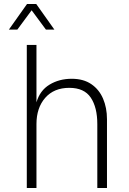

<svg xmlns="http://www.w3.org/2000/svg" viewBox="-20 -933 640 953"><path d="M113 0V-710H161V-425Q178 -484 226 -513Q274 -542 336 -542Q394 -542 433 -515.5Q472 -489 491.5 -443.5Q511 -398 511 -341V0H463V-317Q463 -400 430.5 -448.5Q398 -497 324 -497Q248 -497 204.5 -447.5Q161 -398 161 -317V0ZM24 -786 114 -913H160L250 -786H208L137 -882L66 -786Z"/></svg>

Font: Geist Mono UltraLight
Style: Regular
Weight: 200
Monospace: yes
Designer: Basement.studio, Andrés Briganti, Mateo Zaragoza
Foundry: Basement.studio, Vercel, Andrés Briganti, Guido Ferreyra, Mateo Zaragoza
Version: Version 1.400; ttfautohint (v1.8.4.7-5d5b)